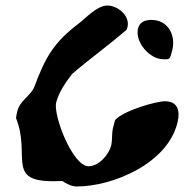

<svg xmlns="http://www.w3.org/2000/svg" viewBox="-20 -647 665 694"><path d="M479 -544C467 -494 522 -433 569 -433C573 -433 592 -430 595 -440C597 -444 602 -463 603 -467C616 -523 585 -575 528 -575C508 -575 485 -570 479 -544ZM205 7C220 17 237 27 258 27C386 27 587 -55 622 -206C632 -248 621 -281 577 -281C543 -281 426 -247 396 -213C395 -209 390 -191 389 -187C383 -163 387 -145 382 -122C374 -88 337 -46 300 -46C243 -46 172 -229 183 -276C191 -310 217 -350 241 -380C306 -436 374 -484 438 -540C438 -541 441 -548 441 -550C450 -590 406 -627 368 -627C330 -627 289 -580 262 -560C171 -491 142 -434 104 -333C90 -299 51 -284 42 -243C41 -240 38 -223 38 -220C95 -77 -10 19 205 7Z"/></svg>

Font: Charger
Style: OversprayIt
Weight: 400
Designer: Jasper
Foundry: Cannot Into Space Fonts
Version: Version 0.980